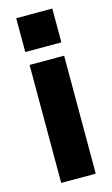

<svg xmlns="http://www.w3.org/2000/svg" viewBox="-111 -742 460 786"><g transform="rotate(-15 119.0 -349.5)"><path d="M43.2 -698.9V-555.6H196.2V-698.9ZM46.6 -500V0H193V-500Z"/></g></svg>

Font: Overused Grotesk Light
Style: Regular
Weight: 300
Designer: RandomMaerks
Version: Version 0.005